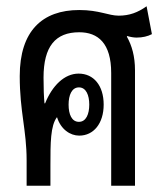

<svg xmlns="http://www.w3.org/2000/svg" viewBox="-20 -593 533 613"><path d="M65 0H141V-65C141 -136 141 -192 162 -219C174 -180 204 -160 233 -160C279 -160 311 -199 311 -259C311 -320 279 -358 231 -358C186 -358 147 -320 124 -263H122C120 -285 119 -311 119 -345C119 -445 157 -490 233 -490C293 -490 335 -455 335 -360V0H411V-369C411 -413 401 -448 385 -476L386 -478C396 -475 407 -473 416 -473C435 -473 452 -477 465 -484L448 -573C420 -553 393 -543 359 -543C326 -543 297 -561 233 -561C115 -561 43 -494 43 -350C43 -236 65 -178 65 -81ZM232 -204C209 -204 199 -228 199 -259C199 -289 209 -314 232 -314C255 -314 265 -289 265 -259C265 -229 255 -204 232 -204Z"/></svg>

Font: Noto Sans Thai Looped ExtraCondensed
Style: Regular
Weight: 400
Width: 2
Designer: Sasikarn Vongin, Ben Mitchell
Foundry: The Fontpad Ltd
Version: Version 1.001